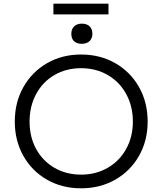

<svg xmlns="http://www.w3.org/2000/svg" viewBox="-20 -1007 879 1039"><path d="M60 -349Q60 -453 106.5 -535.5Q153 -618 234.5 -665Q316 -712 419 -712Q522 -712 604 -665Q686 -618 732.5 -535.5Q779 -453 779 -349Q779 -246 732.5 -164Q686 -82 604 -35Q522 12 419 12Q316 12 234.5 -34.5Q153 -81 106.5 -163.5Q60 -246 60 -349ZM699 -349Q699 -432 663 -498Q627 -564 563 -601Q499 -638 419 -638Q338 -638 274.5 -601Q211 -564 175.5 -498Q140 -432 140 -349Q140 -266 175.5 -201Q211 -136 274.5 -99Q338 -62 419 -62Q499 -62 563 -99Q627 -136 663 -201.5Q699 -267 699 -349ZM366 -824Q366 -849 381 -864Q396 -879 423 -879Q450 -879 465 -864.5Q480 -850 480 -824Q480 -800 465 -785Q450 -770 423 -770Q395 -770 380.5 -784Q366 -798 366 -824ZM269 -987H567V-929H269Z"/></svg>

Font: Lexend HM
Style: Regular
Weight: 400
Designer: Bonnie Shaver-Troup, Thomas Jockin, Octavio Pardo
Foundry: Lexend
Version: Version 1.091